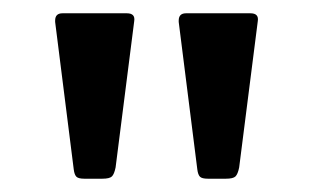

<svg xmlns="http://www.w3.org/2000/svg" viewBox="-20 -762 468 289"><path d="M340 -510Q338 -500 334.5 -496.5Q331 -493 320 -493H293Q284 -493 281 -496Q278 -499 277 -507L249 -729V-731Q249 -742 260 -742H357Q370 -742 368 -730ZM154 -510Q152 -500 148.5 -496.5Q145 -493 134 -493H107Q98 -493 95 -496Q92 -499 91 -507L63 -729V-731Q63 -742 74 -742H171Q184 -742 182 -730Z"/></svg>

Font: n
Style: Regular
Weight: 500
Designer: Pablo Impallari, Rodrigo Fuenzalida
Foundry: Impallari Type
Version: Version 1.002; ttfautohint (v1.5)